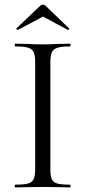

<svg xmlns="http://www.w3.org/2000/svg" viewBox="-20 -815 372 835"><path d="M284 -12Q287 -12 287 -6Q287 0 284 0Q254 0 236 -1L165 -2L96 -1Q78 0 47 0Q44 0 44 -6Q44 -12 47 -12Q85 -12 102.5 -17Q120 -22 126.5 -36.5Q133 -51 133 -81V-544Q133 -574 126.5 -588Q120 -602 102.5 -607.5Q85 -613 47 -613Q44 -613 44 -619Q44 -625 47 -625L96 -624Q138 -622 165 -622Q195 -622 237 -624L284 -625Q287 -625 287 -619Q287 -613 284 -613Q247 -613 229 -607Q211 -601 205 -586.5Q199 -572 199 -542V-81Q199 -50 205 -36Q211 -22 228.5 -17Q246 -12 284 -12ZM167 -795Q173 -795 178 -790L280 -692Q281 -692 281 -690Q281 -688 278.5 -686Q276 -684 275 -685L167 -743L58 -685Q56 -684 53 -687.5Q50 -691 52 -692L155 -790Q160 -795 167 -795Z"/></svg>

Font: Cormorant Unicase
Style: Regular
Weight: 400
Designer: Christian Thalmann (Catharsis Fonts)
Foundry: Catharsis Fonts
Version: Version 4.000